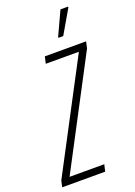

<svg xmlns="http://www.w3.org/2000/svg" viewBox="-206 -960 720 1024"><g transform="rotate(-20 154.0 -447.5)"><path d="M-39 0 -31 -36 292 -649H104L113 -688H347L339 -651L17 -39H214L205 0ZM215 -756V-761L277 -895H320V-890L242 -756Z"/></g></svg>

Font: Saira UltraCondensed ExtraLight
Style: Italic
Weight: 250
Width: 1
Italic angle: -12°
Designer: Hector Gatti with collaboration of the Omnibus-Type team
Foundry: Omnibus-Type
Version: Version 1.101